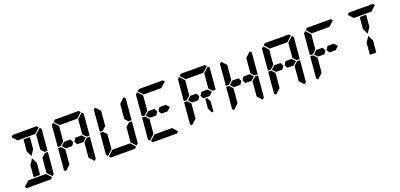

<svg xmlns="http://www.w3.org/2000/svg" viewBox="25 -2251 7294 3503"><g transform="rotate(-20 3672.0 -500.0)"><path d="M654 -485 658 -489H716L680 -76L646 -45L561 -138L562 -144L576 -302L584 -396L586 -424ZM726 -955 754 -924 718 -510H660L656 -514L600 -575L601 -586L610 -698L624 -856L625 -862ZM366 -731 377 -856H501L490 -731L481 -628L410 -521L357 -628ZM631 -31 597 0H426H302H131L103 -31L204 -124H229H313H437H521H546ZM185 -969 219 -1000H390H514H685L713 -969L612 -876H587H503H379H295H276H270ZM450 -269 439 -144H315L326 -269L335 -372L406 -479L459 -372Z M978 -515 974 -510H916L952 -924L986 -955L1071 -862L1056 -698L1047 -590L1046 -576ZM1398 -562 1456 -499 1390 -438H1362H1326H1267L1236 -500L1277 -562H1336H1373ZM1008 -144 1007 -138 906 -45 878 -76 914 -490H972L976 -485L1032 -424L1029 -384L1022 -302ZM1470 -485 1474 -489H1532L1496 -76L1462 -45L1377 -138L1378 -144L1392 -302L1400 -396L1402 -424ZM1542 -955 1570 -924 1534 -510H1476L1472 -514L1416 -575L1417 -586L1426 -698L1440 -856L1441 -862ZM1001 -969 1035 -1000H1206H1330H1501L1529 -969L1428 -876H1403H1319H1195H1111H1092H1086ZM1181 -562 1212 -500 1171 -438H1112H1075H1048L991 -500L1058 -562H1085H1122Z M1794 -515 1790 -510H1732L1768 -924L1802 -955L1887 -862L1872 -698L1863 -590L1862 -576ZM1824 -144 1823 -138 1722 -45 1694 -76 1730 -490H1788L1792 -485L1848 -424L1845 -384L1838 -302ZM2286 -485 2290 -489H2348L2312 -76L2278 -45L2193 -138L2194 -144L2208 -302L2216 -396L2218 -424ZM2358 -955 2386 -924 2350 -510H2292L2288 -514L2232 -575L2233 -586L2242 -698L2256 -856L2257 -862ZM2263 -31 2229 0H2058H1934H1763L1735 -31L1836 -124H1861H1945H2069H2153H2178Z M2610 -515 2606 -510H2548L2584 -924L2618 -955L2703 -862L2688 -698L2679 -590L2678 -576ZM3030 -562 3088 -499 3022 -438H2994H2958H2899L2868 -500L2909 -562H2968H3005ZM2640 -144 2639 -138 2538 -45 2510 -76 2546 -490H2604L2608 -485L2664 -424L2661 -384L2654 -302ZM3079 -31 3045 0H2874H2750H2579L2551 -31L2652 -124H2677H2761H2885H2969H2994ZM2633 -969 2667 -1000H2838H2962H3133L3161 -969L3060 -876H3035H2951H2827H2743H2724H2718ZM2813 -562 2844 -500 2803 -438H2744H2707H2680L2623 -500L2690 -562H2717H2754Z M3426 -515 3422 -510H3364L3400 -924L3434 -955L3519 -862L3504 -698L3495 -590L3494 -576ZM3846 -562 3904 -499 3838 -438H3810H3774H3715L3684 -500L3725 -562H3784H3821ZM3456 -144 3455 -138 3354 -45 3326 -76 3362 -490H3420L3424 -485L3480 -424L3477 -384L3470 -302ZM3990 -955 4018 -924 3982 -510H3924L3920 -514L3864 -575L3865 -586L3874 -698L3888 -856L3889 -862ZM3823 -338 3806 -144H3775L3731 -234L3747 -418H3784ZM3449 -969 3483 -1000H3654H3778H3949L3977 -969L3876 -876H3851H3767H3643H3559H3540H3534ZM3629 -562 3660 -500 3619 -438H3560H3523H3496L3439 -500L3506 -562H3533H3570Z M4242 -515 4238 -510H4180L4216 -924L4250 -955L4335 -862L4320 -698L4311 -590L4310 -576ZM4662 -562 4720 -499 4654 -438H4626H4590H4531L4500 -500L4541 -562H4600H4637ZM4272 -144 4271 -138 4170 -45 4142 -76 4178 -490H4236L4240 -485L4296 -424L4293 -384L4286 -302ZM4734 -485 4738 -489H4796L4760 -76L4726 -45L4641 -138L4642 -144L4656 -302L4664 -396L4666 -424ZM4806 -955 4834 -924 4798 -510H4740L4736 -514L4680 -575L4681 -586L4690 -698L4704 -856L4705 -862ZM4445 -562 4476 -500 4435 -438H4376H4339H4312L4255 -500L4322 -562H4349H4386Z M5058 -515 5054 -510H4996L5032 -924L5066 -955L5151 -862L5136 -698L5127 -590L5126 -576ZM5478 -562 5536 -499 5470 -438H5442H5406H5347L5316 -500L5357 -562H5416H5453ZM5088 -144 5087 -138 4986 -45 4958 -76 4994 -490H5052L5056 -485L5112 -424L5109 -384L5102 -302ZM5550 -485 5554 -489H5612L5576 -76L5542 -45L5457 -138L5458 -144L5472 -302L5480 -396L5482 -424ZM5622 -955 5650 -924 5614 -510H5556L5552 -514L5496 -575L5497 -586L5506 -698L5520 -856L5521 -862ZM5081 -969 5115 -1000H5286H5410H5581L5609 -969L5508 -876H5483H5399H5275H5191H5172H5166ZM5261 -562 5292 -500 5251 -438H5192H5155H5128L5071 -500L5138 -562H5165H5202Z M5874 -515 5870 -510H5812L5848 -924L5882 -955L5967 -862L5952 -698L5943 -590L5942 -576ZM6294 -562 6352 -499 6286 -438H6258H6222H6163L6132 -500L6173 -562H6232H6269ZM5904 -144 5903 -138 5802 -45 5774 -76 5810 -490H5868L5872 -485L5928 -424L5925 -384L5918 -302ZM5897 -969 5931 -1000H6102H6226H6397L6425 -969L6324 -876H6299H6215H6091H6007H5988H5982ZM6077 -562 6108 -500 6067 -438H6008H5971H5944L5887 -500L5954 -562H5981H6018Z M6894 -731 6905 -856H7029L7018 -731L7009 -628L6938 -521L6885 -628ZM6713 -969 6747 -1000H6918H7042H7213L7241 -969L7140 -876H7115H7031H6907H6823H6804H6798ZM6978 -269 6967 -144H6843L6854 -269L6863 -372L6934 -479L6987 -372Z"/></g></svg>

Font: DSEG14 Classic
Style: Bold Italic
Weight: 700
Italic angle: -5°
Designer: Keshikan(Twitter:@keshinomi_88pro)
Version: Version 0.46